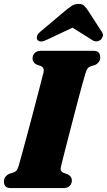

<svg xmlns="http://www.w3.org/2000/svg" viewBox="-20 -959 545 979"><path d="M290.5 -108.5Q285 -86 303.5 -78L324.5 -70.5Q346.5 -59 346.5 -39.5Q346.5 -22 335.2 -11Q324 0 302.5 0H37Q15 0 7.5 -9.5Q0 -19 0 -33.5Q0 -48 8 -58Q16 -68 27 -72.5L50 -80Q60 -84 65.2 -90.8Q70.5 -97.5 75.5 -114.5Q81 -133.5 91.2 -170.8Q101.5 -208 114.2 -255.5Q127 -303 140.5 -353.8Q154 -404.5 166.2 -451.8Q178.5 -499 188 -535.5Q197.5 -572 202 -590.5Q207 -614 188.5 -622L167 -629.5Q146 -640.5 146 -660.5Q146 -678 157.2 -689Q168.5 -700 189.5 -700H454Q476 -700 483.5 -690.5Q491 -681 491 -666.5Q491 -652 483 -642Q475 -632 464 -627.5L441 -620.5Q431 -616 426.2 -609.5Q421.5 -603 416 -585.5Q410 -566.5 399.2 -527.5Q388.5 -488.5 375.2 -438Q362 -387.5 348.2 -334.5Q334.5 -281.5 322.2 -234Q310 -186.5 301.5 -152.8Q293 -119 290.5 -108.5ZM221.5 -757.5Q186 -739 171.5 -755Q166 -762 168.5 -773.8Q171 -785.5 186.5 -798L310.5 -902.5Q330.5 -919 345.8 -929Q361 -939 380.5 -939Q400 -939 410 -929Q420 -919 430.5 -902.5L499.5 -796Q507.5 -783.5 503.5 -772.2Q499.5 -761 491.5 -755Q470 -740 446 -757.5L350 -818Z"/></svg>

Font: Fraunces 72pt Soft Black
Style: Italic
Weight: 900
Italic angle: -16°
Version: Version 1.000;[b76b70a41]